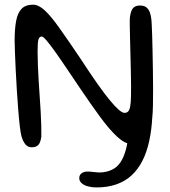

<svg xmlns="http://www.w3.org/2000/svg" viewBox="-20 -605 724 820"><path d="M392 195.5Q372.5 195.5 355.8 191Q339 186.5 328.8 177.5Q318.5 168.5 318.5 155.5Q318.5 147 322.2 141.5Q326 136 332.5 132.5Q339 129 347 128Q361.5 127 379.5 129.5Q397.5 132 409 131.5Q435.5 130.5 458 120Q480.5 109.5 495.5 86.5Q508 67.5 517 36.2Q526 5 526 -23.5L630.5 -105.5Q627.5 -49.5 617.2 -2.5Q607 44.5 588.5 81.2Q570 118 542.5 143.5Q515 169 477.5 182.2Q440 195.5 392 195.5ZM115.5 24Q99 24 88.5 11.5Q78 -1 71.5 -24Q68 -36.5 64.5 -66.5Q61 -96.5 57.8 -137Q54.5 -177.5 51.8 -221.8Q49 -266 47 -308Q45 -350 43.8 -382.5Q42.5 -415 42.5 -431.5Q42.5 -481 48.8 -515.2Q55 -549.5 72 -567.2Q89 -585 121 -585Q144.5 -585 170.8 -561Q197 -537 234 -485Q271 -433 327.5 -349Q404 -231.5 448.8 -177.2Q493.5 -123 511.5 -123Q520.5 -123 526.5 -128.2Q532.5 -133.5 535.8 -149.2Q539 -165 539.5 -197Q540 -211 539.8 -239.2Q539.5 -267.5 538.8 -303Q538 -338.5 537 -375.8Q536 -413 535.2 -446.2Q534.5 -479.5 534.2 -502.8Q534 -526 535 -532.5Q539 -561 549 -571.2Q559 -581.5 578 -581.5Q591 -581.5 600 -576.8Q609 -572 615 -562.2Q621 -552.5 624.2 -536.8Q627.5 -521 628 -499.5Q629 -485.5 629.8 -456Q630.5 -426.5 631.5 -387.8Q632.5 -349 633 -307Q633.5 -265 633.8 -225.5Q634 -186 633.2 -154.2Q632.5 -122.5 630.5 -105.5Q626.5 -67.5 616.5 -41.5Q606.5 -15.5 588.5 -2.8Q570.5 10 541.5 10Q514 10 480 -21.5Q446 -53 405.5 -108.5Q365 -164 317.5 -234.5Q287.5 -279 261.2 -318Q235 -357 214 -386.2Q193 -415.5 178.8 -432.2Q164.5 -449 158.5 -449Q148 -449 144.2 -436.2Q140.5 -423.5 140.5 -385Q140.5 -359.5 141.8 -327.8Q143 -296 145 -262Q147 -228 149.5 -193.5Q152 -159 153.8 -127Q155.5 -95 156.2 -68Q157 -41 156.5 -21Q152.5 6 142.8 15Q133 24 115.5 24Z"/></svg>

Font: Gluten Light
Style: Regular
Weight: 300
Designer: Tyler Finck
Foundry: Etcetera Type Company
Version: Version 1.300